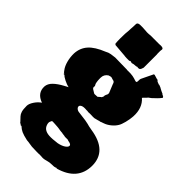

<svg xmlns="http://www.w3.org/2000/svg" viewBox="-331 -985 1339 1339"><g transform="rotate(45 338.5 -315.5)"><path d="M321 252Q289 252 272.5 250.5Q256 249 245 246.5Q234 244 216 243Q175 234 155.5 225Q136 216 119 200H108L107 193H99L92 184Q77 168 66.5 157Q56 146 50.5 128Q45 110 45 75Q45 55 62.5 28Q80 1 105 -16Q34 -41 37 -108Q39 -137 64 -161.5Q89 -186 132 -209L158 -223H162Q139 -228 113 -241Q87 -254 79 -264H70V-272Q69 -272 68 -272.5Q67 -273 65 -273L56 -285Q38 -308 28.5 -344Q19 -380 20 -417Q23 -473 57.5 -512Q92 -551 167 -581Q186 -592 205.5 -595Q225 -598 244 -600Q269 -600 298 -599Q327 -598 355 -598H360Q364 -598 364 -597Q373 -598 397 -597Q411 -596 420 -594.5Q429 -593 439 -590L458 -584Q469 -581 471 -587.5Q473 -594 472.5 -604Q472 -614 475 -621Q483 -638 493.5 -659.5Q504 -681 517 -708L524 -709L554 -700Q561 -700 563 -698Q566 -694 568 -693Q570 -692 571 -690L591 -682Q595 -684 602 -680L615 -675L618 -672Q622 -672 623 -671Q626 -668 626 -668Q628 -670 628 -667Q630 -667 631 -666L634 -664L656 -654L659 -650Q663 -650 663 -649Q666 -646 668 -646L673 -643Q679 -637 675 -633Q668 -625 662 -617.5Q656 -610 631 -587Q629 -584 625.5 -581.5Q622 -579 620 -577L605 -566Q600 -562 600 -560L591 -551Q588 -548 583 -543Q578 -538 574 -533Q628 -486 623 -399Q621 -368 612.5 -335Q604 -302 594 -286Q581 -264 558 -245.5Q535 -227 511 -219L491 -212Q488 -211 485 -209H479Q477 -208 468.5 -205.5Q460 -203 439 -198Q433 -197 426 -197.5Q419 -198 417 -198Q404 -198 396.5 -198.5Q389 -199 387 -198Q382 -197 374.5 -198.5Q367 -200 362 -199Q332 -202 318 -195.5Q304 -189 303.5 -179Q303 -169 313 -160.5Q323 -152 340 -151Q385 -146 405.5 -142.5Q426 -139 435.5 -136.5Q445 -134 454 -131.5Q463 -129 483 -126Q665 -99 664 49Q662 191 503 236Q501 236 500 234Q499 232 494 236Q493 237 489 237Q483 240 471 240H464Q436 240 412 247.5Q388 255 368 252Q363 251 354 251.5Q345 252 342 252ZM330 -318 350 -319 368 -335 373 -338 379 -352V-361Q381 -366 382.5 -370.5Q384 -375 388 -382V-386L389 -393L363 -457Q359 -474 348 -477Q333 -480 330 -482Q327 -484 318 -484Q316 -484 311 -482.5Q306 -481 299 -479Q271 -461 271 -428V-420Q271 -403 273.5 -387.5Q276 -372 280 -367Q285 -360 284 -356Q283 -352 283 -350Q283 -340 292.5 -334Q302 -328 312 -322Q314 -320 318 -318.5Q322 -317 330 -318ZM383 106Q417 99 436 85.5Q455 72 454 59.5Q453 47 427 43Q417 41 417.5 40Q418 39 413 39H387Q386 38 378 37Q370 36 361 35Q350 33 353 32.5Q356 32 348 33Q335 32 329.5 31Q324 30 319.5 29Q315 28 304 27Q291 26 274.5 25Q258 24 253 24Q245 24 245 25Q245 26 243 29L239 37Q233 49 239 67.5Q245 86 258 96Q275 109 303.5 111Q332 113 383 106ZM328 -653H303Q289 -653 286 -654Q281 -655 276.5 -655.5Q272 -656 268 -656L183 -663L176 -670Q175 -678 174.5 -691.5Q174 -705 174 -718Q174 -773 178 -801Q178 -809 178.5 -818.5Q179 -828 180 -840L181 -869Q183 -884 209 -884Q222 -884 231.5 -884Q241 -884 246 -883Q261 -883 264 -882Q269 -881 273.5 -881Q278 -881 283 -881Q288 -881 294.5 -881.5Q301 -882 309 -883H395Q397 -884 409 -884Q435 -884 435 -871V-869Q434 -864 433.5 -860.5Q433 -857 433 -853V-829Q433 -821 434 -818V-690Q433 -689 433 -687.5Q433 -686 432 -685Q431 -684 431 -682Q431 -680 430 -678Q427 -668 419 -663Q415 -663 414 -662Q412 -661 405 -661Q403 -661 403 -663H398L391 -660L368 -658Q365 -658 364 -657Q363 -656 360 -656L353 -654Q352 -654 350 -654.5Q348 -655 344 -656Q341 -656 340 -657Q339 -658 336 -658Q334 -658 334 -656Z"/></g></svg>

Font: Sigmar
Style: Regular
Weight: 400
Designer: Vernon Adams
Foundry: Vernon Adams
Version: Version 1.000; ttfautohint (v1.8.4.7-5d5b);gftools[0.9.24]